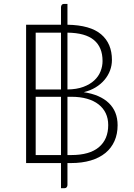

<svg xmlns="http://www.w3.org/2000/svg" viewBox="-20 -834 683 982"><path d="M325 0V113Q324.5 119.5 320.8 124Q317 128.5 310 128.5H292V0H113.5V-707.5H292V-798Q292.5 -805 296.2 -809.5Q300 -814 307 -814H325V-707.5Q442 -705.5 497.2 -658.5Q552.5 -611.5 552.5 -527.5Q552.5 -499.5 542.8 -473.5Q533 -447.5 514.5 -425.5Q496 -403.5 469.2 -387.2Q442.5 -371 408.5 -362.5Q492 -350 536.8 -306.8Q581.5 -263.5 581.5 -193.5Q581.5 -148.5 565.5 -112.5Q549.5 -76.5 519 -51.5Q488.5 -26.5 444 -13.2Q399.5 0 343 0ZM325 -339V-41H345Q438 -41 485.8 -81.2Q533.5 -121.5 533.5 -194.5Q533.5 -228 520.8 -254.8Q508 -281.5 484 -300.2Q460 -319 425 -329Q390 -339 345.5 -339ZM504.5 -522Q504.5 -592.5 460.5 -629.2Q416.5 -666 325 -667V-376.5Q372.5 -377 406.5 -389.8Q440.5 -402.5 462.2 -422.8Q484 -443 494.2 -469Q504.5 -495 504.5 -522ZM162.5 -41H292V-339H162.5ZM162.5 -376.5H292V-667H162.5Z"/></svg>

Font: Lato Light
Style: Regular
Weight: 300
Designer: Lukasz Dziedzic
Foundry: tyPoland Lukasz Dziedzic
Version: Version 2.007; 2014-02-27